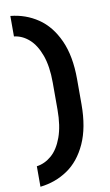

<svg xmlns="http://www.w3.org/2000/svg" viewBox="-101 -888 588 1024"><g transform="rotate(-10 193.5 -375.5)"><path d="M193 -302V-449Q193 -537 171 -597.5Q149 -658 112.5 -690Q76 -722 32 -727V-838Q114 -830 180 -785.5Q246 -741 285 -655.5Q324 -570 324 -444V-308Q324 -182 285 -96.5Q246 -11 180 33.5Q114 78 32 87V-24Q76 -30 112.5 -61.5Q149 -93 171 -153.5Q193 -214 193 -302Z"/></g></svg>

Font: 카카오 큰글씨 ExtraBold
Style: Regular
Weight: 800
Designer: Park Young-rak; Lee Sang-min; Kim Jung-jin; Min Bon; Park Min-gyu;
Foundry: Kakao Corporation
Version: Version 2.003